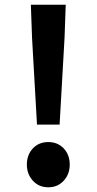

<svg xmlns="http://www.w3.org/2000/svg" viewBox="-20 -781 410 815"><path d="M137 -252 116 -621 111 -761H259L254 -621L233 -252ZM185 14Q145 14 119.5 -14Q94 -42 94 -82Q94 -124 119.5 -151Q145 -178 185 -178Q225 -178 250.5 -151Q276 -124 276 -82Q276 -42 250.5 -14Q225 14 185 14Z"/></svg>

Font: Noto Sans SC
Style: Bold
Weight: 700
Designer: Ryoko NISHIZUKA  (kana, bopomofo & ideographs); Paul D. Hunt (Latin, Greek & Cyrillic); Sandoll Communications , Soo-you
Foundry: Adobe
Version: Version 2.004-H2;hotconv 1.0.118;makeotfexe 2.5.65603